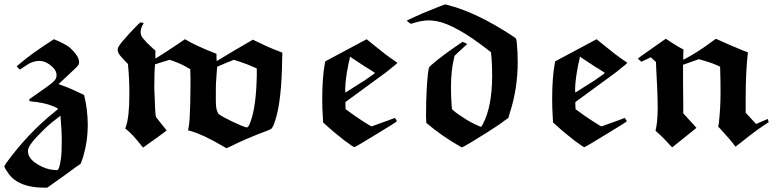

<svg xmlns="http://www.w3.org/2000/svg" viewBox="-27 -652 3613 886"><path d="M153 -371Q140 -371 126.5 -366.5Q113 -362 107 -358.5Q101 -355 84.5 -344Q68 -333 65 -331L57 -338L50 -346L62 -356Q118 -405 222 -471Q268 -452 292 -435Q338 -394 338 -366Q338 -356 332.5 -349Q327 -342 301 -318Q290 -307 283 -301L243 -264L262 -257Q292 -247 361 -214Q378 -146 378 -73Q378 -2 358 67Q348 99 345 104Q340 106 267 160L191 214H177Q60 214 13 150Q-7 122 -7 115Q-7 114 2 100Q101 -36 223 -134L241 -149Q241 -152 218 -162Q181 -178 109 -185V-190L108 -194L158 -229Q201 -259 213.5 -269.5Q226 -280 231 -290Q234 -297 234 -306Q234 -324 217 -341Q187 -371 153 -371ZM258 -1Q258 -52 252 -118Q235 -105 210 -85Q185 -65 143.5 -21.5Q102 22 102 45Q102 75 134 98Q166 121 200 129Q220 133 234 133H238Q248 128 254 80Q258 58 258 -1Z M599 -528Q619 -549 623 -549L625 -548Q626 -548 628 -547.5Q630 -547 631 -547L636 -546Q636 -544 633 -540Q622 -522 622 -502Q622 -489 633 -475Q650 -454 677 -430L690 -419V-382Q692 -382 745 -416.5Q798 -451 822 -468L827 -471Q872 -443 961 -408L972 -404V-387L973 -370L1056 -420Q1139 -469 1140 -469L1154 -462Q1217 -431 1256 -417L1276 -409L1275 -380Q1273 -187 1243 -96Q1232 -62 1224 -57Q1223 -56 1209 -50Q1114 -15 1038 23L1018 32Q1017 32 999 21Q910 -31 854 -47Q845 -50 841 -50Q841 -52 842 -57Q846 -73 848 -104Q852 -174 852 -256V-292L851 -333L838 -340Q811 -357 765 -373L755 -376L688 -355V-348Q685 -322 685 -243Q689 -117 693 -112L696 -108Q699 -103 706 -95Q713 -87 718 -80L742 -50Q742 -49 688 -10Q634 29 633 29L620 13Q586 -30 561 -51L551 -59Q552 -62 554 -67Q570 -114 570 -218Q570 -290 564 -350V-356L544 -377Q523 -400 522 -403Q516 -413 516 -425Q516 -434 537 -460Q572 -501 599 -528ZM1080 -367 1052 -376Q1051 -376 1013.5 -360.5Q976 -345 975 -344Q971 -295 970 -274Q969 -259 969 -221V-184Q969 -141 982 -126Q995 -115 1045 -91Q1095 -67 1111 -64H1113Q1120 -64 1130 -93Q1155 -161 1158 -303V-336L1147 -341Q1114 -356 1080 -367Z M1474 -369Q1485 -375 1665 -471L1692 -449Q1755 -397 1793 -372L1807 -362Q1807 -360 1754 -318L1567 -181V-170Q1567 -156 1568 -153V-148L1582 -138Q1607 -119 1645.5 -94Q1684 -69 1688 -69Q1689 -69 1697 -72Q1705 -75 1719 -80Q1733 -85 1744 -89Q1765 -96 1795 -108Q1796 -107 1800.5 -100Q1805 -93 1804 -92Q1798 -86 1717 -37Q1613 27 1608 27Q1604 27 1562 -4Q1507 -47 1476 -76L1464 -87L1463 -106Q1460 -153 1460 -194Q1460 -294 1472 -359ZM1625 -366Q1609 -376 1596 -385Q1591 -390 1589 -390Q1588 -390 1588 -389Q1588 -388 1587 -383.5Q1586 -379 1584.5 -371.5Q1583 -364 1581 -357Q1567 -288 1566 -244Q1566 -225 1567 -225Q1568 -225 1580 -233L1624 -261Q1662 -284 1670 -291Q1703 -313 1703 -316L1675 -334Q1662 -341 1625 -366Z M1998 -621 2028 -632Q2033 -631 2038 -629Q2170 -596 2335 -488Q2355 -475 2355 -472Q2358 -463 2361 -411Q2361 -406 2361.5 -390Q2362 -374 2362 -365Q2362 -243 2325 -129L2319 -108L2302 -96Q2278 -77 2221 -41Q2121 22 2105 28L2100 26Q2010 -25 1944 -82L1940 -86L1939 -117Q1939 -191 1942 -239Q1947 -324 1953 -341Q1953 -343 1967 -355Q2017 -398 2090 -447L2108 -459L2119 -454L2129 -449Q2096 -419 2089 -412L2070 -394L2069 -387Q2054 -328 2054 -249Q2054 -211 2057 -166L2059 -148Q2075 -132 2107 -112Q2143 -87 2184 -70Q2192 -66 2193.5 -67Q2195 -68 2201 -79Q2244 -160 2244 -302Q2244 -368 2239 -406V-411L2222 -424Q2078 -536 1990 -554Q1966 -558 1952 -558Q1920 -558 1879 -545L1869 -542L1859 -549L1850 -557L1875 -569Q1912 -587 1998 -621Z M2535 -369Q2546 -375 2726 -471L2753 -449Q2816 -397 2854 -372L2868 -362Q2868 -360 2815 -318L2628 -181V-170Q2628 -156 2629 -153V-148L2643 -138Q2668 -119 2706.5 -94Q2745 -69 2749 -69Q2750 -69 2758 -72Q2766 -75 2780 -80Q2794 -85 2805 -89Q2826 -96 2856 -108Q2857 -107 2861.5 -100Q2866 -93 2865 -92Q2859 -86 2778 -37Q2674 27 2669 27Q2665 27 2623 -4Q2568 -47 2537 -76L2525 -87L2524 -106Q2521 -153 2521 -194Q2521 -294 2533 -359ZM2686 -366Q2670 -376 2657 -385Q2652 -390 2650 -390Q2649 -390 2649 -389Q2649 -388 2648 -383.5Q2647 -379 2645.5 -371.5Q2644 -364 2642 -357Q2628 -288 2627 -244Q2627 -225 2628 -225Q2629 -225 2641 -233L2685 -261Q2723 -284 2731 -291Q2764 -313 2764 -316L2736 -334Q2723 -341 2686 -366Z M3424 -407Q3414 -324 3414 -197V-132L3435 -109L3459 -83L3462 -80L3490 -92Q3515 -103 3516 -103L3520 -88Q3467 -55 3398 1Q3368 25 3367 25Q3365 23 3364 21Q3347 -3 3301 -53L3287 -68L3290 -82Q3298 -156 3298 -221Q3298 -284 3297 -307L3296 -344Q3265 -360 3218 -373L3198 -379L3125 -353V-273Q3126 -229 3126 -161V-129L3187 -62L3075 28L3069 22Q3034 -17 3003 -44Q2998 -48 2998 -50Q3007 -83 3008 -148Q3008 -224 3001 -340L3000 -366L2991 -374Q2981 -384 2979 -385L2976 -388L2967 -383Q2964 -382 2956 -378Q2948 -374 2945 -373L2933 -367L2925 -374Q2917 -379 2917 -381Q2917 -384 2981 -428L3045 -473Q3047 -473 3070 -457Q3110 -431 3127 -424L3126 -400V-376Q3190 -409 3254 -457L3275 -472Q3277 -474 3297 -464Q3326 -450 3414 -414L3424 -411Z"/></svg>

Font: MathJax_Fraktur
Style: Bold
Weight: 700
Version: Version 1.1